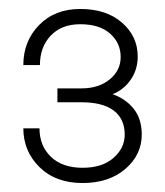

<svg xmlns="http://www.w3.org/2000/svg" viewBox="-20 -807 368 428"><path d="M287 -681Q287 -652 271.5 -629.5Q256 -607 231 -597Q260 -587 278 -564.5Q296 -542 296 -507Q296 -462 259.5 -430.5Q223 -399 164 -399Q104 -399 68 -434.5Q32 -470 32 -521H68Q68 -482 93.5 -457.5Q119 -433 164 -433Q208 -433 233 -455Q258 -477 258 -507Q258 -542 233.5 -560.5Q209 -579 162 -579H108V-610H162Q200 -610 224.5 -630Q249 -650 249 -680Q249 -711 225.5 -732Q202 -753 159 -753Q117 -753 93 -727.5Q69 -702 69 -662H32Q32 -715 67 -751Q102 -787 159 -787Q217 -787 252 -756.5Q287 -726 287 -681Z"/></svg>

Font: Gmarket Sans TTF Light
Style: Regular
Weight: 300
Designer: Creative Director : Sungho Lee; Art Director : Kiwoong Choi; Project Manager : Sori Yang, Jongwook Yoon; Font Designer :
Foundry: Sandoll Inc.
Version: Version 1.000;hotconv 1.0.109;makeotfexe 2.5.65596